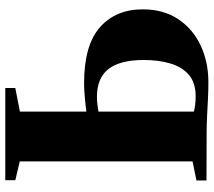

<svg xmlns="http://www.w3.org/2000/svg" viewBox="-60 -722 790 709"><g transform="rotate(-90 334.5 -368.0)"><path d="M384.5 7Q356 7 324.8 5.5Q293.5 4 260.2 2.2Q227 0.5 190 0.5L22 0V-37L92.5 -51.5V-689.5L23 -706V-743H363.5V-706L276.5 -689V-443.5Q297.5 -446.5 327.2 -449.2Q357 -452 381 -452Q521.5 -452 587.8 -393.5Q654 -335 654 -235.5Q654 -159 618 -104.8Q582 -50.5 521 -21.8Q460 7 384.5 7ZM333.5 -40Q383 -40 412.2 -65.2Q441.5 -90.5 454.2 -133.8Q467 -177 467 -231Q467 -319 433.8 -361.8Q400.5 -404.5 331 -404.5Q318 -404.5 302.2 -402.8Q286.5 -401 276.5 -399V-46.5Q288 -43.5 301.8 -41.8Q315.5 -40 333.5 -40Z"/></g></svg>

Font: Merriweather 96pt Black
Style: Regular
Weight: 900
Version: Version 2.100